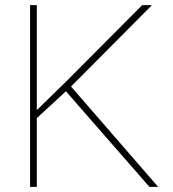

<svg xmlns="http://www.w3.org/2000/svg" viewBox="-20 -731 675 751"><path d="M598.6 0 257.8 -392.6 574.2 -710.9H536.1L240.2 -413.6L124 -300.3V-710.9H97.7V0H124V-269L237.8 -374L564.5 0Z"/></svg>

Font: Vazirmatn Thin
Style: Regular
Weight: 100
Designer: Saber Rastikerdar
Foundry: Saber Rastikerdar
Version: Version 33.003